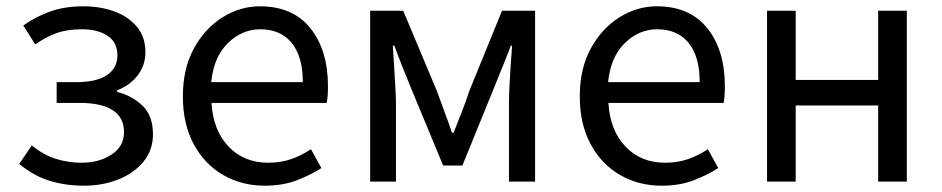

<svg xmlns="http://www.w3.org/2000/svg" viewBox="-20 -577 2993 610"><path d="M247 13Q190 13 139.5 -2Q89 -17 41 -56L81 -115Q119 -84 158.5 -72Q198 -60 239 -60Q295 -60 334.5 -86Q374 -112 374 -157Q374 -204 338 -227Q302 -250 235 -250H160V-316H222Q287 -316 320 -338.5Q353 -361 353 -401Q353 -443 321.5 -463.5Q290 -484 240 -484Q193 -484 159 -471.5Q125 -459 92 -436L54 -496Q93 -524 139.5 -540.5Q186 -557 245 -557Q298 -557 342.5 -541Q387 -525 414.5 -492.5Q442 -460 442 -411Q442 -371 418.5 -339Q395 -307 352 -290V-285Q400 -273 433 -241Q466 -209 466 -150Q466 -100 435.5 -63Q405 -26 355 -6.5Q305 13 247 13Z M821 13Q749 13 690 -20.5Q631 -54 596 -118Q561 -182 561 -271Q561 -359 596 -423Q631 -487 687 -522Q743 -557 806 -557Q910 -557 966 -487.5Q1022 -418 1022 -302Q1022 -287 1021 -273.5Q1020 -260 1018 -250H652Q657 -163 706 -111.5Q755 -60 832 -60Q872 -60 905 -71.5Q938 -83 968 -103L1001 -43Q965 -20 921 -3.5Q877 13 821 13ZM651 -316H942Q942 -398 906.5 -441Q871 -484 807 -484Q749 -484 704 -440Q659 -396 651 -316Z M1156 0V-543H1261L1368 -288Q1380 -254 1392.5 -221Q1405 -188 1416 -155H1421Q1434 -188 1447 -221Q1460 -254 1471 -288L1575 -543H1680V0H1597V-245Q1597 -269 1598.5 -302Q1600 -335 1602.5 -369.5Q1605 -404 1607 -432H1603Q1591 -400 1577.5 -367Q1564 -334 1552 -304L1449 -51H1388L1283 -304Q1271 -334 1257.5 -367.5Q1244 -401 1233 -432H1228Q1230 -404 1232 -369.5Q1234 -335 1236 -302Q1238 -269 1238 -245V0Z M2082 13Q2010 13 1951 -20.5Q1892 -54 1857 -118Q1822 -182 1822 -271Q1822 -359 1857 -423Q1892 -487 1948 -522Q2004 -557 2067 -557Q2171 -557 2227 -487.5Q2283 -418 2283 -302Q2283 -287 2282 -273.5Q2281 -260 2279 -250H1913Q1918 -163 1967 -111.5Q2016 -60 2093 -60Q2133 -60 2166 -71.5Q2199 -83 2229 -103L2262 -43Q2226 -20 2182 -3.5Q2138 13 2082 13ZM1912 -316H2203Q2203 -398 2167.5 -441Q2132 -484 2068 -484Q2010 -484 1965 -440Q1920 -396 1912 -316Z M2417 0V-543H2508V-323H2770V-543H2861V0H2770V-242H2508V0Z"/></svg>

Font: Chiron Sans HK TT
Style: Regular
Weight: 400
Designer: Ryoko NISHIZUKA 西塚涼子 (kana, bopomofo & ideographs); Paul D. Hunt (Latin, Greek & Cyrillic); Sandoll Communications 산돌커뮤니
Foundry: Adobe
Version: Version 2.022;hotconv 1.0.109;makeotfexe 2.5.65596